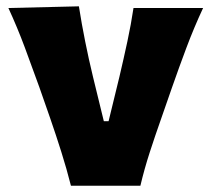

<svg xmlns="http://www.w3.org/2000/svg" viewBox="-20 -593 674 613"><path d="M206.5 0Q192.9 -53.7 175.8 -107.9Q158.7 -162.1 140.6 -214.4L105.5 -314.9Q83 -377.4 59.3 -441.2Q35.6 -504.9 6.8 -567.4L231.9 -572.8Q240.7 -516.6 252 -460.4Q263.2 -404.3 276.9 -347.7L311.5 -206.1H326.7L361.3 -348.1Q375 -406.2 386.7 -460.7Q398.4 -515.1 406.2 -567.4H628.4Q599.1 -504.4 575.2 -440.7Q551.3 -377 529.3 -314L494.1 -212.9Q475.1 -159.2 458 -106.4Q440.9 -53.7 428.2 0Z"/></svg>

Font: Pinar-DS2-FD ExtraBold
Style: Regular
Weight: 800
Designer: Amin Abedi
Version: Version 3.000